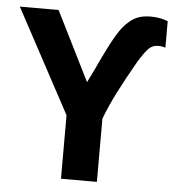

<svg xmlns="http://www.w3.org/2000/svg" viewBox="-52 -768 734 812"><g transform="rotate(5 315.5 -362.0)"><path d="M236.8 -273.4 0 -713.9H164.6L311 -420.4Q337.9 -474.1 363.8 -530.3Q393.6 -592.8 416.5 -630.1Q439.5 -667.5 460.9 -685.5Q480.5 -704.1 503.2 -712.2Q525.9 -720.2 555.7 -720.2Q595.7 -720.2 628.4 -707V-594.7Q613.3 -599.6 598.6 -599.6Q574.2 -599.6 558.1 -584Q543.5 -570.3 515.6 -525.4Q471.7 -448.7 439.5 -385.7Q407.7 -322.3 389.2 -272V-3.9H236.8Z"/></g></svg>

Font: Viking Open Sans
Style: Bold
Weight: 700
Foundry: Ascender Corporation
Version: Version 2.001